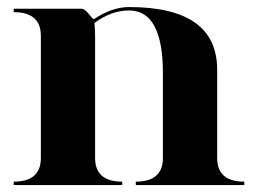

<svg xmlns="http://www.w3.org/2000/svg" viewBox="-20 -533 743 553"><path d="M253.9 -429.7V-78.1Q253.9 -9.8 332 -9.8V0H19.5V-9.8Q97.7 -9.8 97.7 -78.1V-429.7Q97.7 -498 19.5 -498V-507.8H214.8Q223.6 -507.8 235.8 -492.7Q248 -477.5 250 -477.5Q302.7 -512.7 351.6 -512.7Q605.5 -512.7 605.5 -332V-78.1Q605.5 -9.8 683.6 -9.8V0H371.1V-9.8Q449.2 -9.8 449.2 -78.1V-322.3Q449.2 -502.9 351.6 -502.9Q300.8 -502.9 252 -466.8Q253.9 -449.2 253.9 -429.7Z"/></svg>

Font: spinweradBold
Style: Regular
Weight: 700
Width: 7
Version: Version 0.3 ; ttfautohint (v1.2) -l 8 -r 50 -G 200 -x 14 -D 